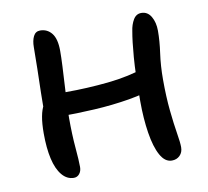

<svg xmlns="http://www.w3.org/2000/svg" viewBox="-64 -578 716 660"><g transform="rotate(-10 294.0 -248.5)"><path d="M143 11Q119 11 101.5 -10Q84 -31 75.5 -68.5Q67 -106 67 -157Q67 -192 71.5 -216Q76 -240 84.5 -254.5Q93 -269 105 -275Q115 -281 130.5 -282.5Q146 -284 168 -284Q241 -284 314.5 -291.5Q388 -299 452 -321L484 -252Q436 -232 376 -222Q316 -212 253.5 -208.5Q191 -205 133 -205L81 -214Q81 -254 82 -296.5Q83 -339 84 -380Q85 -421 85 -455Q85 -478 92.5 -493Q100 -508 116 -508Q141 -508 156.5 -488.5Q172 -469 172 -427Q172 -405 170.5 -374Q169 -343 167 -309Q165 -275 163.5 -244.5Q162 -214 162 -194Q162 -136 166 -90.5Q170 -45 170 -22Q170 -8 162.5 1.5Q155 11 143 11ZM485 11Q461 11 445 -18Q429 -47 421 -97.5Q413 -148 413 -209Q413 -305 417.5 -361.5Q422 -418 428 -451Q431 -473 441 -490Q451 -507 469 -507Q491 -507 503 -486.5Q515 -466 515 -437Q515 -401 509 -359Q503 -317 503 -268Q503 -208 508 -159.5Q513 -111 518.5 -78Q524 -45 524 -29Q524 -11 513 0Q502 11 485 11Z"/></g></svg>

Font: Shantell Sans
Style: Regular
Weight: 400
Designer: Stephen Nixon, Anya Danilova, Shantell Martin
Foundry: Arrow Type
Version: Version 1.008;[ac192a2d6]